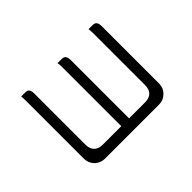

<svg xmlns="http://www.w3.org/2000/svg" viewBox="-129 -972 1259 1259"><g transform="rotate(45 500.0 -343.0)"><path d="M757.8 -320.3V-150.4Q757.8 -109.9 737.1 -89.1Q716.3 -68.4 676.8 -68.4H201.2Q175.3 -68.4 164.6 -57.6Q156.2 -49.3 156.2 -33.2V6.3Q172.4 3.9 201.2 3.9H735.4Q776.4 3.9 804.7 -24.4Q833 -52.7 833 -94.7V-595.7Q833 -636.2 803.2 -666Q775.9 -693.4 735.4 -693.4H202.1Q175.8 -693.4 165 -682.1Q156.2 -673.8 156.2 -657.2V-618.2Q172.4 -621.1 202.1 -621.1H676.8Q716.8 -621.1 737.3 -600.6Q757.8 -580.1 757.8 -540V-392.6H215.8Q183.1 -392.6 173.8 -375Q169.9 -367.2 169.9 -355.5V-316.9Q186 -320.3 215.8 -320.3Z"/></g></svg>

Font: YuPearl-Light
Style: Light
Weight: 300
Designer: Max Yao
Foundry: Max-Everyday
Version: Version 1.011; ttfautohint (v1.8.3)